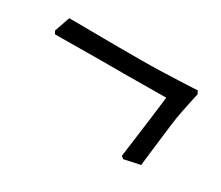

<svg xmlns="http://www.w3.org/2000/svg" viewBox="-62 -428 609 529"><g transform="rotate(30 243.0 -163.5)"><path d="M448 -287Q448 -287 444 -269.5Q440 -252 435 -226.5Q430 -201 427 -177Q423 -142 419 -111Q415 -80 413 -60.5Q411 -41 411 -41L360 -30L352 -36Q352 -36 354.5 -54.5Q357 -73 361 -103Q365 -133 369.5 -168Q374 -203 378 -236L245 -235Q212 -235 174 -235Q136 -235 102 -234.5Q68 -234 46.5 -234Q25 -234 25 -234L20 -243L37 -292Q37 -292 60 -292Q83 -292 119 -291.5Q155 -291 194.5 -291Q234 -291 266 -291Q295 -291 325.5 -292Q356 -293 383 -294Q410 -295 426.5 -296Q443 -297 443 -297Z"/></g></svg>

Font: Alegreya
Style: Italic
Weight: 400
Italic angle: -7°
Designer: Juan Pablo del Peral
Foundry: Huerta Tipografica
Version: Version 2.009